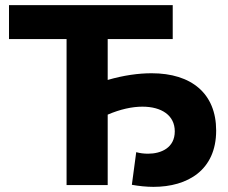

<svg xmlns="http://www.w3.org/2000/svg" viewBox="-20 -720 889 747"><path d="M399 -568H652V-700H15V-568H239V0H399V-274C448 -295 494 -305 534 -305C609 -305 660 -271 660 -209C660 -145 607 -122 556 -122C540 -122 524 -124 510 -128L493 -1C521 4 550 7 577 7C710 7 821 -58 821 -212C821 -356 725 -435 570 -435C519 -435 461 -427 399 -409Z"/></svg>

Font: Talent SemiBold
Style: Bold
Weight: 700
Designer: Mike Powis
Version: Version 1.001;hotconv 1.0.109;makeotfexe 2.5.65596